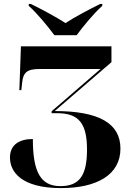

<svg xmlns="http://www.w3.org/2000/svg" viewBox="-20 -951 662 982"><path d="M258 -771H372C405 -816 460 -883 503 -921V-931H493C442 -906 360 -863 315 -833C269 -863 189 -906 137 -931H127V-921C170 -883 225 -816 258 -771ZM292 11C474 11 596 -56 596 -191C596 -321 485 -383 260 -383L550 -633V-714H87L79 -490H89L93 -526C98 -581 119 -598 181 -598H494L244 -382V-372H273C383 -372 425 -320 425 -186C425 -53 386 1 289 1C189 1 148 -69 148 -240C83 -240 31 -214 31 -145C31 -73 88 11 292 11Z"/></svg>

Font: Noto Serif Display ExtraBold
Style: Regular
Weight: 800
Designer: Monotype Design Team
Foundry: Monotype Imaging Inc.
Version: Version 2.009